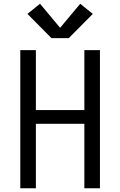

<svg xmlns="http://www.w3.org/2000/svg" viewBox="-20 -1002 640 1022"><path d="M88 0V-735H171V-416H429V-735H512V0H429V-343H171V0ZM346 -799H254L126 -928L193 -982L300 -854L407 -982L474 -928Z"/></svg>

Font: Iosevka Mono
Style: Regular
Weight: 400
Designer: Belleve Invis
Foundry: Belleve Invis
Version: Version 11.1.1